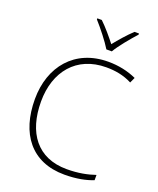

<svg xmlns="http://www.w3.org/2000/svg" viewBox="-171 -1050 960 1163"><g transform="rotate(20 309.0 -469.0)"><path d="M367 -790H402C426 -832 483 -900 520 -941V-948H491C454 -914 414 -867 384 -830C355 -867 316 -914 280 -948H251V-941C288 -900 342 -832 367 -790ZM405 -688C461 -688 517 -679 571 -651L587 -686C532 -711 471 -724 405 -724C189 -724 63 -569 63 -360C63 -138 173 10 387 10C466 10 525 -3 571 -21V-55C521 -38 463 -26 389 -26C199 -26 103 -158 103 -359C103 -551 213 -688 405 -688Z"/></g></svg>

Font: Noto Sans Gurmukhi ExtraLight
Style: Regular
Weight: 200
Designer: Jelle Bosma - Monotype Design Team
Foundry: Monotype Imaging Inc.
Version: Version 2.004